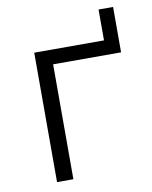

<svg xmlns="http://www.w3.org/2000/svg" viewBox="-74 -674 576 729"><g transform="rotate(-10 214.5 -309.0)"><path d="M87 0V-499H356V-618H412V-443H150V0Z"/></g></svg>

Font: Nunitoga
Style: Light
Weight: 300
Designer: Vernon Adams
Foundry: Vernon Adams
Version: Version 1.0